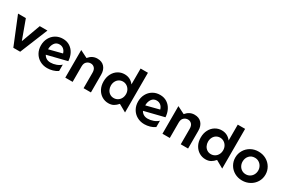

<svg xmlns="http://www.w3.org/2000/svg" viewBox="101 -1900 4554 3082"><g transform="rotate(30 2377.5 -358.5)"><path d="M540 -511H398L269 -158L140 -511H-5L204 2H331Z M838 -90Q793 -90 761 -109Q729 -128 711 -162L1076 -253Q1072 -326 1041.5 -387.5Q1011 -449 955.5 -485.5Q900 -522 825 -522Q751 -522 692.5 -487Q634 -452 601 -390.5Q568 -329 568 -254Q568 -177 602.5 -116Q637 -55 698 -20.5Q759 14 835 14Q885 14 936.5 -0.5Q988 -15 1027 -43V-161Q993 -128 941 -109Q889 -90 838 -90ZM821 -416Q866 -416 897.5 -389.5Q929 -363 941 -318L700 -256L699 -261Q699 -323 730.5 -369.5Q762 -416 821 -416Z M1462 -523Q1368 -523 1303 -443L1166 -512V0H1302V-286Q1302 -345 1334 -374Q1366 -403 1408 -403Q1449 -403 1477 -374Q1505 -345 1505 -286V0H1641V-329Q1641 -417 1594 -470Q1547 -523 1462 -523Z M2276 -731H2140V-437Q2074 -524 1966 -524Q1902 -524 1847.5 -491Q1793 -458 1760.5 -397Q1728 -336 1728 -256Q1728 -176 1760.5 -115.5Q1793 -55 1847.5 -22Q1902 11 1967 11Q2023 11 2062 -11Q2101 -33 2136 -74L2276 5ZM1863 -256Q1863 -301 1881.5 -336Q1900 -371 1931.5 -390Q1963 -409 2001 -409Q2039 -409 2071.5 -389.5Q2104 -370 2123.5 -335Q2143 -300 2143 -257Q2143 -213 2124 -178Q2105 -143 2072.5 -123.5Q2040 -104 2001 -104Q1960 -104 1928.5 -125Q1897 -146 1880 -181Q1863 -216 1863 -256Z M2639 -90Q2594 -90 2562 -109Q2530 -128 2512 -162L2877 -253Q2873 -326 2842.5 -387.5Q2812 -449 2756.5 -485.5Q2701 -522 2626 -522Q2552 -522 2493.5 -487Q2435 -452 2402 -390.5Q2369 -329 2369 -254Q2369 -177 2403.5 -116Q2438 -55 2499 -20.5Q2560 14 2636 14Q2686 14 2737.5 -0.5Q2789 -15 2828 -43V-161Q2794 -128 2742 -109Q2690 -90 2639 -90ZM2622 -416Q2667 -416 2698.5 -389.5Q2730 -363 2742 -318L2501 -256L2500 -261Q2500 -323 2531.5 -369.5Q2563 -416 2622 -416Z M3263 -523Q3169 -523 3104 -443L2967 -512V0H3103V-286Q3103 -345 3135 -374Q3167 -403 3209 -403Q3250 -403 3278 -374Q3306 -345 3306 -286V0H3442V-329Q3442 -417 3395 -470Q3348 -523 3263 -523Z M4077 -731H3941V-437Q3875 -524 3767 -524Q3703 -524 3648.5 -491Q3594 -458 3561.5 -397Q3529 -336 3529 -256Q3529 -176 3561.5 -115.5Q3594 -55 3648.5 -22Q3703 11 3768 11Q3824 11 3863 -11Q3902 -33 3937 -74L4077 5ZM3664 -256Q3664 -301 3682.5 -336Q3701 -371 3732.5 -390Q3764 -409 3802 -409Q3840 -409 3872.5 -389.5Q3905 -370 3924.5 -335Q3944 -300 3944 -257Q3944 -213 3925 -178Q3906 -143 3873.5 -123.5Q3841 -104 3802 -104Q3761 -104 3729.5 -125Q3698 -146 3681 -181Q3664 -216 3664 -256Z M4728 -257Q4728 -330 4691.5 -391.5Q4655 -453 4591.5 -488.5Q4528 -524 4449 -524Q4370 -524 4306.5 -488Q4243 -452 4206.5 -390Q4170 -328 4170 -255Q4170 -182 4206 -120.5Q4242 -59 4305.5 -23.5Q4369 12 4447 12Q4523 12 4587.5 -23Q4652 -58 4690 -120Q4728 -182 4728 -257ZM4594 -256Q4594 -215 4575.5 -180Q4557 -145 4523.5 -124.5Q4490 -104 4449 -104Q4408 -104 4375 -124Q4342 -144 4323 -179.5Q4304 -215 4304 -257Q4304 -322 4343.5 -365.5Q4383 -409 4447 -409Q4489 -409 4522.5 -388Q4556 -367 4575 -332Q4594 -297 4594 -256Z"/></g></svg>

Font: Geom SemiBold
Style: Bold
Weight: 600
Version: Version 1.102